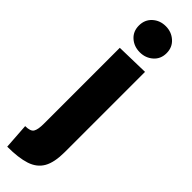

<svg xmlns="http://www.w3.org/2000/svg" viewBox="-326 -739 931 931"><g transform="rotate(45 140.0 -273.5)"><path d="M140 -573Q100 -573 72.5 -597.5Q45 -622 45 -662Q45 -702 72.5 -727Q100 -752 140 -752Q179 -752 207 -727Q235 -702 235 -662Q235 -622 207 -597.5Q179 -573 140 -573ZM9 205 0 73Q36 73 46 57Q56 41 56 1V-520L225 -524V26Q225 97 203 135.5Q181 174 133.5 189.5Q86 205 9 205Z"/></g></svg>

Font: Murecho
Style: Bold
Weight: 700
Designer: Neil Summerour
Foundry: Positype
Version: Version 1.010; ttfautohint (v1.8.3)